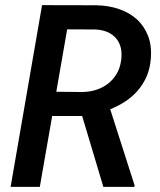

<svg xmlns="http://www.w3.org/2000/svg" viewBox="-20 -731 627 751"><path d="M301.3 -277.3H184.1L135.7 0H21.5L144.5 -710.9L356.9 -710.4Q404.8 -709.5 445.6 -695.6Q486.3 -681.6 515.4 -655.3Q544.4 -628.9 559.3 -590.1Q574.2 -551.3 569.8 -500.5Q566.9 -463.9 554 -433.3Q541 -402.8 520.5 -378.7Q500 -354.5 472.2 -335.7Q444.3 -316.9 411.1 -303.7L506.3 -6.3L505.9 0H384.3ZM200.2 -372.1 300.3 -371.1Q329.1 -371.1 355.5 -379.4Q381.8 -387.7 402.6 -403.8Q423.3 -419.9 436.8 -443.1Q450.2 -466.3 454.1 -496.6Q460.9 -550.3 433.3 -581.8Q405.8 -613.3 352.5 -615.7L242.7 -616.2Z"/></svg>

Font: TypoPRO Roboto Mono
Style: Italic
Weight: 500
Designer: Google
Version: Version 2.000986; 2015; ttfautohint (v1.3)